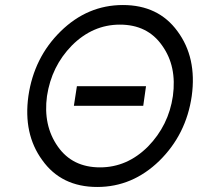

<svg xmlns="http://www.w3.org/2000/svg" viewBox="-20 -732 787 764"><path d="M469 -712Q328 -712 221 -607Q168 -555 136 -490.5Q104 -426 93 -350Q72 -199 148 -95Q224 12 367 12Q507 12 614 -92Q721 -197 743 -350Q764 -503 686 -608Q610 -712 469 -712ZM457 -634Q567 -634 625 -551Q655 -509 665.5 -459Q676 -409 668 -350Q651 -233 569 -149Q486 -66 378 -66Q268 -66 210 -149Q151 -233 167 -350Q176 -409 200.5 -459Q225 -509 266 -551Q349 -634 457 -634ZM274 -311H550L561 -389H286Z"/></svg>

Font: Unageo
Style: Regular-Italic
Weight: 400
Designer: Richard Sepsi
Foundry: Richard Sepsi
Version: Version 2.000